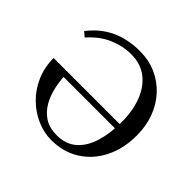

<svg xmlns="http://www.w3.org/2000/svg" viewBox="-167 -862 1054 1054"><g transform="rotate(45 360.0 -335.0)"><path d="M357 10Q300 10 245 -14Q190 -38 145.5 -81.5Q101 -125 74.5 -185.5Q48 -246 48 -318H159Q159 -265 169.5 -213.5Q180 -162 203.5 -120.5Q227 -79 265 -54.5Q303 -30 360 -30Q430 -30 474.5 -69Q519 -108 540 -176.5Q561 -245 561 -333Q561 -421 535 -488.5Q509 -556 459 -595Q409 -634 335 -634Q270 -634 207 -607Q144 -580 89 -518L62 -541Q115 -611 189 -645.5Q263 -680 355 -680H356Q426 -680 483.5 -654.5Q541 -629 583.5 -583Q626 -537 649 -475Q672 -413 672 -340Q672 -238 632.5 -159Q593 -80 522 -35Q451 10 357 10ZM68 -283V-318H615V-283Z"/></g></svg>

Font: Brygada 1918 Medium
Style: Regular
Weight: 500
Designer: Mateusz Machalski | Borys Kosmynka | Przemek Hoffer
Foundry: NIEPODLEGLA 2018
Version: Version 3.006